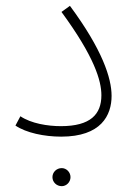

<svg xmlns="http://www.w3.org/2000/svg" viewBox="-20 -464 456 659"><path d="M33 -33C70 -8 132 5 190 5C327 5 363 -68 363 -135C363 -196 331 -294 220 -444L191 -423C304 -269 328 -187 328 -137C328 -72 291 -31 189 -31C144 -31 87 -40 50 -65ZM192 175C208 175 222 161 222 144C222 127 208 113 192 113C174 113 160 127 160 144C160 161 174 175 192 175Z"/></svg>

Font: Noto Sans Arabic ExtLt
Style: Regular
Weight: 200
Designer: Monotype Design Team, Nadine Chahine, Nizar Qandah and Khaled Hosny
Foundry: Monotype Imaging Inc.
Version: Version 2.012